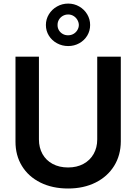

<svg xmlns="http://www.w3.org/2000/svg" viewBox="-20 -1045 763 1076"><path d="M524.9 -727.3H657V-252.1Q656.6 -174.7 619.5 -115.1Q582.4 -55.4 515.6 -22Q448.9 11.4 361.5 11.4Q273.4 11.4 206.3 -22Q139.2 -55.4 102.8 -115.1Q66.4 -174.7 66.8 -252.1V-727.3H198.2V-263.5Q198.2 -217.7 218 -182Q237.9 -146.3 275 -126.4Q312.1 -106.5 361.5 -106.5Q410.5 -106.5 447.4 -126.4Q484.4 -146.3 504.6 -182Q524.9 -217.7 524.9 -263.5ZM362.2 -786.9Q328.1 -786.9 299.4 -802.6Q270.6 -818.2 253.9 -845.2Q237.2 -872.2 237.2 -904.8Q237.2 -937.1 253.9 -964.7Q270.6 -992.2 299.4 -1008.5Q328.1 -1024.9 362.2 -1024.9Q396 -1024.9 424.2 -1008.5Q452.4 -992.2 468.8 -964.7Q485.1 -937.1 485.1 -904.8Q485.1 -872.2 468.8 -845.2Q452.4 -818.2 424.2 -802.6Q396 -786.9 362.2 -786.9ZM362.2 -847.3Q378.6 -847.3 392 -855.1Q405.5 -862.9 413.5 -876.2Q421.5 -889.6 421.9 -904.8Q421.5 -920.1 413.5 -933.8Q405.5 -947.4 392 -955.6Q378.6 -963.8 362.2 -963.8Q345.2 -963.8 331.3 -955.6Q317.5 -947.4 309.8 -933.8Q302.2 -920.1 302.6 -904.8Q302.2 -889.6 309.8 -876.2Q317.5 -862.9 331.3 -854.9Q345.2 -846.9 362.2 -847.3Z"/></svg>

Font: Riot Sans
Style: Regular
Weight: 400
Designer: Rasmus Andersson
Foundry: rsms
Version: Version 3.005